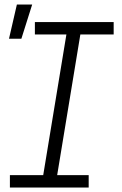

<svg xmlns="http://www.w3.org/2000/svg" viewBox="-20 -833 540 853"><path d="M24 0V-55H172L275 -680H135V-735H485V-680H337L234 -55H374V0ZM20 -661 55 -813H123L75 -661Z"/></svg>

Font: Iosevka Curly Slab Light
Style: Italic
Weight: 300
Italic angle: -9°
Monospace: yes
Designer: Belleve Invis
Foundry: Belleve Invis
Version: Version 22.1.2; ttfautohint (v1.8.4)